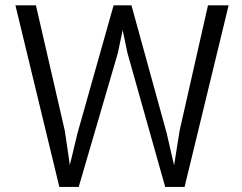

<svg xmlns="http://www.w3.org/2000/svg" viewBox="-20 -724 927 736"><path d="M117.7 -703.6H39.1L207.5 -7.3H281.7L431.6 -520L442.9 -573.7L450.2 -608.4L457.5 -573.7L468.8 -520L613.3 -7.3H687.5L856.4 -703.6H777.3L668.5 -223.1L653.3 -127.9L647.5 -90.3L638.7 -127.4L619.1 -212.9L483.9 -703.6H415.5L276.9 -212.9L256.8 -128.9L247.6 -91.3L242.2 -129.4L228.5 -222.7Z"/></svg>

Font: Shabnam FD Light
Style: Regular
Weight: 300
Foundry: DejaVu fonts team - Redesigned by Saber Rastikerdar - Based on Vazir font
Version: Version 5.00;October 20, 2019;FontCreator 12.0.0.2547 64-bit